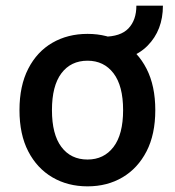

<svg xmlns="http://www.w3.org/2000/svg" viewBox="-20 -649 619 680"><path d="M49 -259Q49 -345 80 -405.5Q111 -466 165.5 -497.5Q220 -529 290 -529Q360 -529 414 -497.5Q468 -466 499 -405.5Q530 -345 530 -259Q530 -173 499 -113Q468 -53 414 -21Q360 11 290 11Q220 11 165.5 -21Q111 -53 80 -113Q49 -173 49 -259ZM164 -259Q164 -173 197.5 -128.5Q231 -84 290 -84Q348 -84 382 -128.5Q416 -173 416 -259Q416 -345 382 -389.5Q348 -434 290 -434Q231 -434 197.5 -389.5Q164 -345 164 -259ZM346 -432V-519Q407 -519 435 -548.5Q463 -578 463 -629H557Q557 -542 502.5 -487Q448 -432 346 -432Z"/></svg>

Font: Radio Canada Medium
Style: Regular
Weight: 500
Designer: Charles Daoud, Etienne Aubert Bonn, Alexandre Saumier Demers, Jacques Le Bailly
Foundry: Radio-Canada
Version: Version 2.104; ttfautohint (v1.8.4.7-5d5b);gftools[0.9.28.de